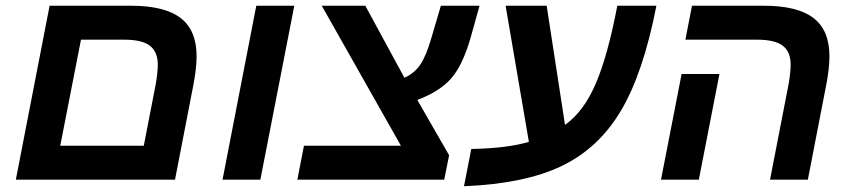

<svg xmlns="http://www.w3.org/2000/svg" viewBox="-20 -626 2965 669"><path d="M529.8 -400.9Q529.8 -445.3 502.4 -466.6Q475.1 -487.8 412.1 -487.8H262.2L189.9 -118.2H481L522.9 -334Q529.8 -374 529.8 -400.9ZM589.8 0H35.2L152.8 -606H437Q553.7 -606 609.4 -563.2Q665 -520.5 665 -430.2Q665 -388.2 653.8 -330.1Z M873 -606H1005.4L887.2 0H755.4Z M1527.8 0H1016.1L1039.1 -118.2H1377L1101.1 -606H1252.9L1389.2 -355Q1423.8 -370.6 1444.3 -400.6Q1464.8 -430.7 1482.9 -493.2L1516.1 -606H1650.9L1619.1 -492.2Q1591.3 -397 1551.5 -352.1Q1511.7 -307.1 1434.1 -277.8L1544.9 -85Z M1822.8 -131.8 1741.7 -606H1884.8L1948.7 -190.9Q2013.7 -236.8 2055.7 -334.2Q2097.7 -431.6 2130.9 -606H2267.1Q2221.7 -372.1 2144 -241Q2066.4 -109.9 1937.7 -47.9Q1809.1 14.2 1596.7 22.9L1622.1 -106.9Q1749 -109.4 1822.8 -131.8Z M2415 0H2283.2L2355 -368.2H2486.8ZM2734.9 -400.9Q2734.9 -445.3 2707.5 -466.6Q2680.2 -487.8 2617.2 -487.8H2368.2L2391.1 -606H2642.1Q2758.8 -606 2814.5 -563.2Q2870.1 -520.5 2870.1 -430.2Q2870.1 -388.2 2858.9 -330.1L2794.9 0H2663.1L2728 -334Q2734.9 -374 2734.9 -400.9Z"/></svg>

Font: Liberation Sans
Style: Bold Italic
Weight: 700
Italic angle: -12°
Designer: Steve Matteson
Foundry: Ascender Corporation
Version: Version 2.1.5